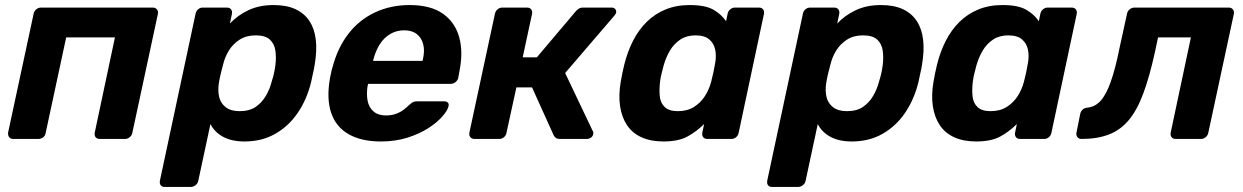

<svg xmlns="http://www.w3.org/2000/svg" viewBox="-20 -550 4919 760"><path d="M32 0Q22 0 16.5 -7Q11 -14 12 -25L113 -495Q115 -506 123.5 -513Q132 -520 142 -520H585Q595 -520 601 -513Q607 -506 605 -495L504 -25Q502 -14 493.5 -7Q485 0 475 0H375Q364 0 358.5 -7Q353 -14 355 -25L435 -402H242L161 -25Q160 -14 151.5 -7Q143 0 132 0Z M632 190Q621 190 616 183Q611 176 613 165L754 -495Q756 -506 764 -513Q772 -520 783 -520H878Q889 -520 894.5 -513Q900 -506 898 -495L890 -457Q920 -489 963 -509.5Q1006 -530 1063 -530Q1115 -530 1150 -513.5Q1185 -497 1205 -466.5Q1225 -436 1230 -393Q1235 -350 1226 -296Q1223 -277 1219 -260Q1215 -243 1211 -223Q1194 -155 1158 -102.5Q1122 -50 1069 -20Q1016 10 948 10Q897 10 863 -8.5Q829 -27 813 -59L765 165Q763 176 754 183Q745 190 735 190ZM928 -110Q967 -110 991.5 -126.5Q1016 -143 1032 -170Q1048 -197 1056 -229Q1061 -244 1064.5 -260Q1068 -276 1070 -291Q1074 -323 1070 -350Q1066 -377 1048 -393.5Q1030 -410 992 -410Q955 -410 928.5 -393Q902 -376 886 -350Q870 -324 863 -294Q858 -276 853.5 -257Q849 -238 846 -219Q842 -191 847.5 -166.5Q853 -142 873 -126Q893 -110 928 -110Z M1487 10Q1411 10 1360.5 -18.5Q1310 -47 1291 -103Q1272 -159 1286 -240Q1288 -248 1290.5 -261.5Q1293 -275 1296 -283Q1316 -360 1358.5 -415.5Q1401 -471 1463.5 -500.5Q1526 -530 1601 -530Q1685 -530 1733.5 -495.5Q1782 -461 1798 -401.5Q1814 -342 1798 -265L1794 -242Q1792 -232 1783 -225Q1774 -218 1763 -218H1437Q1437 -217 1436.5 -214.5Q1436 -212 1435 -210Q1430 -178 1435 -151.5Q1440 -125 1458.5 -109Q1477 -93 1507 -93Q1531 -93 1549 -100Q1567 -107 1579.5 -117Q1592 -127 1599 -134Q1610 -144 1616 -146.5Q1622 -149 1634 -149H1738Q1748 -149 1753 -143.5Q1758 -138 1755 -128Q1751 -112 1730.5 -88.5Q1710 -65 1675 -42.5Q1640 -20 1592.5 -5Q1545 10 1487 10ZM1457 -309H1653V-311Q1662 -347 1655.5 -373.5Q1649 -400 1630 -415Q1611 -430 1580 -430Q1549 -430 1524 -415Q1499 -400 1482.5 -373.5Q1466 -347 1457 -311Z M1858 0Q1848 0 1842 -7Q1836 -14 1838 -25L1939 -495Q1941 -506 1949.5 -513Q1958 -520 1968 -520H2066Q2077 -520 2082.5 -513Q2088 -506 2086 -495L2049 -323H2105L2258 -504Q2263 -510 2270 -515Q2277 -520 2288 -520H2401Q2410 -520 2415 -514.5Q2420 -509 2419 -501Q2418 -495 2411 -487L2217 -261L2326 -32Q2328 -29 2328.5 -26Q2329 -23 2328 -19Q2327 -11 2319.5 -5.5Q2312 0 2302 0H2196Q2186 0 2180 -4.5Q2174 -9 2171 -16L2086 -204H2024L1985 -25Q1983 -14 1975 -7Q1967 0 1956 0Z M2606 10Q2556 10 2519.5 -6.5Q2483 -23 2462 -54.5Q2441 -86 2434.5 -129.5Q2428 -173 2437 -226Q2440 -245 2443.5 -260.5Q2447 -276 2451 -294Q2464 -346 2486 -389Q2508 -432 2540 -463.5Q2572 -495 2614.5 -512.5Q2657 -530 2710 -530Q2772 -530 2804 -511.5Q2836 -493 2854 -466L2860 -495Q2862 -506 2870.5 -513Q2879 -520 2889 -520H2984Q2995 -520 3000.5 -513Q3006 -506 3004 -495L2904 -25Q2902 -14 2894 -7Q2886 0 2875 0H2780Q2769 0 2763.5 -7Q2758 -14 2760 -25L2767 -59Q2737 -29 2701 -9.5Q2665 10 2606 10ZM2663 -110Q2701 -110 2727.5 -127Q2754 -144 2770.5 -170Q2787 -196 2795 -226Q2800 -245 2804 -264Q2808 -283 2811 -301Q2816 -329 2811 -353.5Q2806 -378 2787.5 -394Q2769 -410 2733 -410Q2698 -410 2673 -393.5Q2648 -377 2632 -350Q2616 -323 2607 -291Q2603 -276 2599 -260Q2595 -244 2593 -229Q2589 -197 2591.5 -170Q2594 -143 2611 -126.5Q2628 -110 2663 -110Z M3036 190Q3025 190 3020 183Q3015 176 3017 165L3158 -495Q3160 -506 3168 -513Q3176 -520 3187 -520H3282Q3293 -520 3298.5 -513Q3304 -506 3302 -495L3294 -457Q3324 -489 3367 -509.5Q3410 -530 3467 -530Q3519 -530 3554 -513.5Q3589 -497 3609 -466.5Q3629 -436 3634 -393Q3639 -350 3630 -296Q3627 -277 3623 -260Q3619 -243 3615 -223Q3598 -155 3562 -102.5Q3526 -50 3473 -20Q3420 10 3352 10Q3301 10 3267 -8.5Q3233 -27 3217 -59L3169 165Q3167 176 3158 183Q3149 190 3139 190ZM3332 -110Q3371 -110 3395.5 -126.5Q3420 -143 3436 -170Q3452 -197 3460 -229Q3465 -244 3468.5 -260Q3472 -276 3474 -291Q3478 -323 3474 -350Q3470 -377 3452 -393.5Q3434 -410 3396 -410Q3359 -410 3332.5 -393Q3306 -376 3290 -350Q3274 -324 3267 -294Q3262 -276 3257.5 -257Q3253 -238 3250 -219Q3246 -191 3251.5 -166.5Q3257 -142 3277 -126Q3297 -110 3332 -110Z M3844 10Q3794 10 3757.5 -6.5Q3721 -23 3700 -54.5Q3679 -86 3672.5 -129.5Q3666 -173 3675 -226Q3678 -245 3681.5 -260.5Q3685 -276 3689 -294Q3702 -346 3724 -389Q3746 -432 3778 -463.5Q3810 -495 3852.5 -512.5Q3895 -530 3948 -530Q4010 -530 4042 -511.5Q4074 -493 4092 -466L4098 -495Q4100 -506 4108.5 -513Q4117 -520 4127 -520H4222Q4233 -520 4238.5 -513Q4244 -506 4242 -495L4142 -25Q4140 -14 4132 -7Q4124 0 4113 0H4018Q4007 0 4001.5 -7Q3996 -14 3998 -25L4005 -59Q3975 -29 3939 -9.5Q3903 10 3844 10ZM3901 -110Q3939 -110 3965.5 -127Q3992 -144 4008.5 -170Q4025 -196 4033 -226Q4038 -245 4042 -264Q4046 -283 4049 -301Q4054 -329 4049 -353.5Q4044 -378 4025.5 -394Q4007 -410 3971 -410Q3936 -410 3911 -393.5Q3886 -377 3870 -350Q3854 -323 3845 -291Q3841 -276 3837 -260Q3833 -244 3831 -229Q3827 -197 3829.5 -170Q3832 -143 3849 -126.5Q3866 -110 3901 -110Z M4261 0Q4250 0 4244.5 -7.5Q4239 -15 4241 -25L4256 -100Q4262 -122 4285 -124Q4315 -127 4337 -151.5Q4359 -176 4377 -227Q4395 -278 4411 -358L4441 -495Q4443 -506 4451.5 -513Q4460 -520 4471 -520H4844Q4854 -520 4860 -513Q4866 -506 4864 -495L4763 -25Q4761 -14 4752.5 -7Q4744 0 4734 0H4634Q4623 0 4617.5 -7Q4612 -14 4614 -25L4694 -402H4564L4551 -341Q4530 -246 4505.5 -180Q4481 -114 4448 -74.5Q4415 -35 4369 -17.5Q4323 0 4261 0Z"/></svg>

Font: Rubik Light SemiBold
Style: Italic
Weight: 600
Italic angle: -12°
Version: Version 2.104